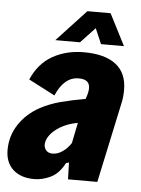

<svg xmlns="http://www.w3.org/2000/svg" viewBox="-57 -731 577 783"><g transform="rotate(5 231.0 -339.5)"><path d="M446 -383Q446 -355 441 -332L370 0H250L248 -69L236 -65Q213 -21 179 -5Q145 11 113 11Q57 11 25.5 -18Q-6 -47 -6 -98Q-6 -156 25.5 -203.5Q57 -251 111 -280Q149 -300 192.5 -311.5Q236 -323 293 -333L296 -342Q303 -362 303 -378Q303 -414 258 -414Q198 -414 165 -336L57 -392Q86 -459 142 -490.5Q198 -522 270 -522Q356 -522 401 -487Q446 -452 446 -383ZM253 -149 270 -233Q227 -225 198 -207Q148 -176 143 -137Q142 -120 151.5 -109.5Q161 -99 178 -99Q198 -99 218 -112.5Q238 -126 253 -149ZM269 -690H364L430 -561H336L309 -624L250 -561H149Z"/></g></svg>

Font: Decalotype ExtraBold Italic
Style: Regular
Weight: 800
Italic angle: -12°
Designer: Alfredo Marco Pradil
Foundry: Alfredo Marco Pradil
Version: Version 1.0